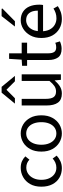

<svg xmlns="http://www.w3.org/2000/svg" viewBox="777 -1552 787 2381"><g transform="rotate(-90 1170.5 -361.5)"><path d="M275 12Q210 12 158 -18Q106 -48 76 -105Q46 -162 46 -242Q46 -324 78.5 -381Q111 -438 164.5 -468Q218 -498 280 -498Q328 -498 362.5 -482Q397 -466 422 -441L381 -390Q363 -408 338.5 -418.5Q314 -429 283 -429Q240 -429 205.5 -405.5Q171 -382 151 -340Q131 -298 131 -242Q131 -187 150 -145Q169 -103 203 -79.5Q237 -56 282 -56Q316 -56 345 -69Q374 -82 395 -102L431 -52Q400 -23 361 -5.5Q322 12 275 12Z M706 12Q647 12 595.5 -18Q544 -48 512.5 -105Q481 -162 481 -242Q481 -324 512.5 -381Q544 -438 595.5 -468Q647 -498 706 -498Q766 -498 817 -468Q868 -438 899.5 -381Q931 -324 931 -242Q931 -162 899.5 -105Q868 -48 817 -18Q766 12 706 12ZM706 -56Q748 -56 780 -79.5Q812 -103 829 -145Q846 -187 846 -242Q846 -298 829 -340.5Q812 -383 780 -406.5Q748 -430 706 -430Q664 -430 632.5 -406.5Q601 -383 583.5 -340.5Q566 -298 566 -242Q566 -187 583.5 -145Q601 -103 632.5 -79.5Q664 -56 706 -56Z M1201 12Q1124 12 1088.5 -36.5Q1053 -85 1053 -178V-486H1135V-189Q1135 -121 1156.5 -90.5Q1178 -60 1226 -60Q1263 -60 1292.5 -79.5Q1322 -99 1357 -141V-486H1439V0H1371L1364 -76H1361Q1328 -36 1289.5 -12Q1251 12 1201 12ZM1076 -570 1212 -735H1284L1420 -570H1353L1250 -673H1246L1143 -570Z M1756 9Q1679 9 1648 -36Q1617 -81 1617 -153V-419H1545V-481L1621 -486L1631 -642H1700V-486H1832V-419H1700V-152Q1700 -108 1716.5 -83Q1733 -58 1775 -58Q1788 -58 1802 -60.5Q1816 -63 1830 -70L1848 -12Q1829 -3 1805 3Q1781 9 1756 9Z M2124 12Q2059 12 2005.5 -18.5Q1952 -49 1921 -105.5Q1890 -162 1890 -243Q1890 -322 1922 -379Q1954 -436 2004 -467Q2054 -498 2110 -498Q2172 -498 2215.5 -469.5Q2259 -441 2281 -390Q2303 -339 2303 -270Q2303 -257 2302.5 -245Q2302 -233 2299 -221H1949V-286H2229Q2229 -356 2198.5 -393.5Q2168 -431 2111 -431Q2078 -431 2046 -412.5Q2014 -394 1993.5 -353Q1973 -312 1973 -244Q1973 -182 1994.5 -140Q2016 -98 2053 -76.5Q2090 -55 2134 -55Q2169 -55 2199.5 -65Q2230 -75 2255 -92L2285 -38Q2253 -16 2213.5 -2Q2174 12 2124 12ZM2032 -570 2161 -735H2251L2256 -726L2098 -570Z"/></g></svg>

Font: Source Sans 3 ExtraLight
Style: Regular
Weight: 400
Version: Version 3.052;hotconv 1.1.0;makeotfexe 2.6.0